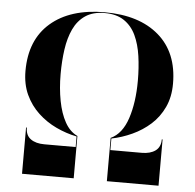

<svg xmlns="http://www.w3.org/2000/svg" viewBox="-53 -814 883 868"><g transform="rotate(5 388.0 -380.0)"><path d="M82 -210Q82 -175 105.2 -158.2Q128.5 -141.5 167 -141.5H309.5V-189.5Q262 -199 216.2 -220.5Q170.5 -242 133.8 -276.2Q97 -310.5 75.2 -357.5Q53.5 -404.5 53.5 -465Q53.5 -606 142.5 -683Q231.5 -760 388 -760Q544.5 -760 633.8 -683Q723 -606 723 -465Q723 -404.5 701.2 -358Q679.5 -311.5 642.8 -278.5Q606 -245.5 560.2 -224.5Q514.5 -203.5 467 -194V-141.5H609.5Q648 -141.5 671.2 -158.2Q694.5 -175 694.5 -210H698V0H463.5V-196.5Q515.5 -220.5 539.5 -293.5Q563.5 -366.5 563.5 -465Q563.5 -523.5 556 -576.2Q548.5 -629 529.5 -669.5Q510.5 -710 476 -733.2Q441.5 -756.5 388 -756.5Q334.5 -756.5 300.2 -733.2Q266 -710 247 -669.5Q228 -629 220.5 -576.2Q213 -523.5 213 -465Q213 -399.5 223.8 -343.2Q234.5 -287 256.5 -247.5Q278.5 -208 313 -192V0H78.5V-210Z"/></g></svg>

Font: Bodoni* 48
Style: Bold
Weight: 700
Version: Version 2.2